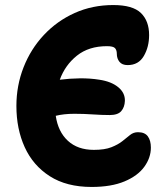

<svg xmlns="http://www.w3.org/2000/svg" viewBox="-20 -731 660 761"><path d="M343 10Q244 10 177.5 -32.5Q111 -75 78 -147.5Q45 -220 45 -311Q45 -392 73.5 -464.5Q102 -537 154 -592.5Q206 -648 276 -679.5Q346 -711 429 -711Q506 -711 538.5 -679.5Q571 -648 571 -592Q571 -545 550 -509Q529 -473 486 -473Q464 -473 453.5 -486Q443 -499 443 -518Q443 -532 436 -540Q429 -548 404 -548Q332 -548 285 -510.5Q238 -473 217 -415Q256 -420 296.5 -420.5Q337 -421 374 -415Q421 -408 448.5 -385.5Q476 -363 475 -331Q474 -306 460.5 -290.5Q447 -275 415 -275Q384 -275 348 -277.5Q312 -280 275 -280Q254 -280 235.5 -278Q217 -276 201 -272Q210 -209 249 -173Q288 -137 352 -137Q395 -137 421.5 -147.5Q448 -158 465 -171.5Q482 -185 495.5 -196Q509 -207 527 -207Q554 -207 566 -190.5Q578 -174 578 -146Q578 -106 552 -70Q526 -34 473.5 -12Q421 10 343 10Z"/></svg>

Font: Shantell Sans Normal
Style: Bold
Weight: 700
Designer: Stephen Nixon, Anya Danilova, Shantell Martin
Foundry: Arrow Type
Version: Version 1.009;[a7da0bfa3]